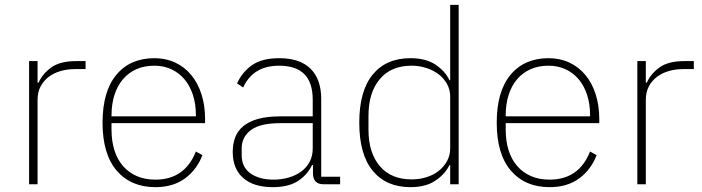

<svg xmlns="http://www.w3.org/2000/svg" viewBox="-20 -760 2896 792"><path d="M100 0V-508H135V-419H139Q155 -455 191 -481.5Q227 -508 295 -508H333V-475H289Q258 -475 230 -467Q202 -459 181 -443Q160 -427 147.5 -403.5Q135 -380 135 -349V0Z M621 12Q520 12 461.5 -56Q403 -124 403 -254Q403 -383 460 -451.5Q517 -520 617 -520Q664 -520 702.5 -502Q741 -484 768.5 -451Q796 -418 811 -371.5Q826 -325 826 -268V-252H440V-225Q440 -178 452 -140Q464 -102 487.5 -75Q511 -48 544.5 -33.5Q578 -19 621 -19Q742 -19 788 -135L815 -120Q792 -60 743 -24Q694 12 621 12ZM617 -489Q575 -489 542.5 -474.5Q510 -460 487 -433Q464 -406 452 -368Q440 -330 440 -284V-280H788V-286Q788 -332 775.5 -369.5Q763 -407 740.5 -433.5Q718 -460 686.5 -474.5Q655 -489 617 -489Z M1314 0Q1273 0 1271 -42V-79H1267Q1249 -40 1210 -14Q1171 12 1105 12Q1026 12 983 -26Q940 -64 940 -133Q940 -166 950 -193Q960 -220 983.5 -239.5Q1007 -259 1044.5 -269.5Q1082 -280 1137 -280H1270V-348Q1270 -420 1235 -454.5Q1200 -489 1131 -489Q1024 -489 983 -399L958 -416Q979 -463 1020 -491.5Q1061 -520 1132 -520Q1217 -520 1261 -476.5Q1305 -433 1305 -352V-31H1383V0ZM1108 -19Q1141 -19 1170.5 -27.5Q1200 -36 1222 -52Q1244 -68 1257 -92Q1270 -116 1270 -148V-252H1137Q1053 -252 1015 -223.5Q977 -195 977 -148V-120Q977 -70 1013.5 -44.5Q1050 -19 1108 -19Z M1837 -79H1834Q1817 -43 1777 -15.5Q1737 12 1673 12Q1573 12 1517.5 -55.5Q1462 -123 1462 -254Q1462 -385 1517.5 -452.5Q1573 -520 1673 -520Q1737 -520 1777 -493Q1817 -466 1834 -429H1837V-740H1872V0H1837ZM1678 -20Q1710 -20 1739 -29Q1768 -38 1789.5 -55Q1811 -72 1824 -95.5Q1837 -119 1837 -148V-362Q1837 -390 1824 -413.5Q1811 -437 1789.5 -453.5Q1768 -470 1739 -479.5Q1710 -489 1678 -489Q1593 -489 1546.5 -433.5Q1500 -378 1500 -283V-225Q1500 -130 1546.5 -75Q1593 -20 1678 -20Z M2247 12Q2146 12 2087.5 -56Q2029 -124 2029 -254Q2029 -383 2086 -451.5Q2143 -520 2243 -520Q2290 -520 2328.5 -502Q2367 -484 2394.5 -451Q2422 -418 2437 -371.5Q2452 -325 2452 -268V-252H2066V-225Q2066 -178 2078 -140Q2090 -102 2113.5 -75Q2137 -48 2170.5 -33.5Q2204 -19 2247 -19Q2368 -19 2414 -135L2441 -120Q2418 -60 2369 -24Q2320 12 2247 12ZM2243 -489Q2201 -489 2168.5 -474.5Q2136 -460 2113 -433Q2090 -406 2078 -368Q2066 -330 2066 -284V-280H2414V-286Q2414 -332 2401.5 -369.5Q2389 -407 2366.5 -433.5Q2344 -460 2312.5 -474.5Q2281 -489 2243 -489Z M2609 0V-508H2644V-419H2648Q2664 -455 2700 -481.5Q2736 -508 2804 -508H2842V-475H2798Q2767 -475 2739 -467Q2711 -459 2690 -443Q2669 -427 2656.5 -403.5Q2644 -380 2644 -349V0Z"/></svg>

Font: IBM Plex Sans Thai ExtLt
Style: Regular
Weight: 200
Designer: Mike Abbink, Paul van der Laan, Pieter van Rosmalen, Ben Mitchell, Mark Frömberg
Foundry: Bold Monday
Version: Version 1.2